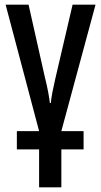

<svg xmlns="http://www.w3.org/2000/svg" viewBox="-20 -560 432 820"><path d="M388 -540 242 0H337V78H242V240H147V78H52V0H147L4 -540H102L171 -233Q181 -193 186 -165.5Q191 -138 193 -120H197Q199 -142 204 -167Q209 -192 216 -223L290 -540Z"/></svg>

Font: Noto Sans ExtraCondensed Medium
Style: Regular
Weight: 500
Width: 2
Designer: Monotype Design Team
Foundry: Monotype Imaging Inc.
Version: Version 2.013; ttfautohint (v1.8.4.7-5d5b)